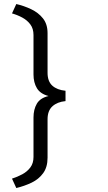

<svg xmlns="http://www.w3.org/2000/svg" viewBox="-20 -860 540 960"><path d="M61.5 80.1 40 33.2Q67.4 24.4 91.8 11.2Q116.2 -2 131.8 -22.9Q147.5 -43.9 147.5 -75.2V-272.5Q147.5 -312.5 164.1 -341.3Q180.7 -370.1 222.7 -379.9Q181.6 -390.6 164.6 -418.9Q147.5 -447.3 147.5 -487.3V-684.6Q147.5 -716.8 131.8 -737.8Q116.2 -758.8 91.8 -772Q67.4 -785.2 40 -793L61.5 -839.8Q99.6 -831.1 135.7 -814Q171.9 -796.9 194.8 -768.1Q217.8 -739.3 217.8 -694.3V-496.1Q217.8 -453.1 241.7 -431.6Q265.6 -410.2 307.6 -406.2V-354.5Q266.6 -350.6 242.2 -328.6Q217.8 -306.6 217.8 -263.7V-71.3Q217.8 -24.4 195.8 5.9Q173.8 36.1 138.2 53.2Q102.5 70.3 61.5 80.1Z"/></svg>

Font: Kosugi
Style: Regular
Weight: 400
Version: Version 4.002